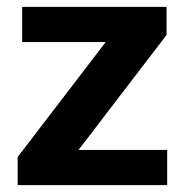

<svg xmlns="http://www.w3.org/2000/svg" viewBox="-20 -537 536 557"><path d="M31.2 0V-81.4L286.5 -414.9H44.3V-517H463.2V-435.6L207.9 -102.1H465V0Z"/></svg>

Font: Public Sans Thin
Style: Regular
Weight: 100
Designer: The Public Sans project authors (U.S. Web Design System). Libre Franklin designed by Pablo Impallari and Rodrigo Fuenzal
Version: Version 1.008